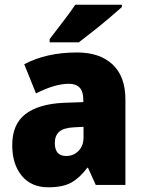

<svg xmlns="http://www.w3.org/2000/svg" viewBox="-20 -786 611 816"><path d="M308 -563Q404 -563 458.5 -512Q513 -461 513 -363V0H387L354 -73H351Q319 -30 283 -10Q247 10 185 10Q113 10 72.5 -39Q32 -88 32 -169Q32 -258 88 -301Q144 -344 250 -349L334 -352V-362Q334 -398 318 -414Q302 -430 273 -430Q243 -430 207.5 -419.5Q172 -409 133 -389L83 -513Q128 -537 184 -550Q240 -563 308 -563ZM296 -245Q251 -243 232 -226.5Q213 -210 213 -178Q213 -123 261 -123Q292 -123 313.5 -144.5Q335 -166 335 -202V-247ZM498 -756Q478 -738 445 -710Q412 -682 376.5 -654Q341 -626 315 -606H191V-620Q216 -653 247 -693Q278 -733 300 -766H498Z"/></svg>

Font: Noto Sans Hebrew SemiCondensed Black
Style: Regular
Weight: 900
Width: 4
Designer: Ben Nathan
Foundry: Google LLC
Version: Version 3.001; ttfautohint (v1.8.4.7-5d5b)